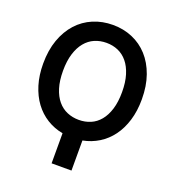

<svg xmlns="http://www.w3.org/2000/svg" viewBox="-163 -864 1087 1195"><g transform="rotate(20 380.0 -267.0)"><path d="M706.7 -362.9Q706.7 -285.5 687.5 -222.7Q668.3 -159.8 633.9 -113.1Q599.4 -66.4 551.7 -36.8Q503.9 -7.1 446.7 3.9V203.1H315V3.9Q257.5 -6.7 209.3 -36.6Q161.2 -66.4 126.6 -113.1Q92 -159.8 72.6 -222.8Q53.3 -285.9 53.3 -362.9Q53.3 -451.3 78.1 -520.8Q103 -590.2 146.7 -638.3Q190.3 -686.4 250.4 -711.8Q310.4 -737.2 380.7 -737.2Q450.6 -737.2 510.3 -711.8Q570 -686.4 613.6 -638.3Q657.3 -590.2 682 -520.8Q706.7 -451.3 706.7 -362.9ZM575.6 -362.9Q575.6 -428.3 560.7 -476.4Q545.8 -524.5 519.7 -556.1Q493.6 -587.7 458.1 -603.2Q422.6 -618.6 380.7 -618.6Q338.8 -618.6 302.9 -603.2Q267 -587.7 240.8 -555.9Q214.5 -524.1 199.6 -476Q184.7 -427.9 184.7 -362.9Q184.7 -297.6 199.6 -249.6Q214.5 -201.7 240.9 -170.3Q267.4 -138.8 303.3 -123.8Q339.1 -108.7 380.7 -108.7Q422.6 -108.7 458.1 -123.8Q493.6 -138.8 519.7 -170.3Q545.8 -201.7 560.7 -249.6Q575.6 -297.6 575.6 -362.9Z"/></g></svg>

Font: Interop SemBd
Style: Regular
Weight: 600
Designer: Rasmus Andersson, Google, Jang Haemin
Foundry: jhaemin
Version: Version 1.008